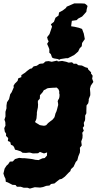

<svg xmlns="http://www.w3.org/2000/svg" viewBox="-24 -879 567 1125"><path d="M137 221H115L97 215H75L67 205L49 204L22 190L10 186L8 168L2 156L-4 138L3 109L14 92L24 83L34 68L51 67L64 53L78 49L88 46L107 48H121L149 51L164 53L178 56L180 57L202 59L224 49L238 47L251 33L252 14L234 20L223 16L210 11L199 19L169 20L151 15H145L128 17L108 16L98 8L77 1L64 -2L59 -16L53 -25L40 -31L36 -47L22 -53L24 -70L11 -83L12 -95L4 -108L1 -128L8 -143L7 -164L2 -178L8 -196V-224L14 -244V-261L17 -280L29 -298L36 -327L44 -338L57 -368L55 -376L63 -389L79 -405L83 -420L101 -427V-439L123 -453L134 -463L152 -476L162 -478L173 -490L192 -494L206 -504L214 -506L229 -507L243 -519L261 -521L279 -517L311 -524L315 -519L340 -522L364 -517L378 -512L398 -514L408 -505L423 -506L435 -497L456 -495L476 -485L490 -481L493 -472L510 -455L509 -449L519 -435L516 -418L523 -399L508 -377L503 -359L505 -335V-321L496 -298V-289L493 -274L483 -261L482 -230V-215L475 -202V-183L474 -174L467 -159L469 -141L461 -130L467 -113L458 -101L460 -87L459 -70L452 -50L455 -27L444 -13L445 1L444 15L435 37L429 60L420 70L407 98L392 112L388 124L379 132L356 156L338 169L325 172L312 182L295 196L275 199L266 208L247 210L228 217L211 220L180 218L151 226ZM234 -142 246 -145 258 -158 272 -169 283 -177 294 -190 297 -198 301 -214 307 -227 311 -241 314 -253 317 -264 316 -275 314 -286 317 -294 321 -300 324 -310 325 -324 323 -332V-345L318 -357L308 -366L295 -365H288L275 -364L261 -363L252 -361L241 -354L233 -351L226 -339L219 -331L210 -321V-312L209 -300L203 -294L198 -288V-276L199 -267L198 -250L194 -231L192 -219V-208L191 -199L190 -186L187 -176L181 -164L191 -157L198 -153L209 -146L220 -144ZM457 -709 467 -682 473 -650 457 -627 455 -608 443 -596 434 -577 426 -570 411 -557 374 -538H363L331 -533L323 -529L315 -533L291 -537L281 -542L274 -562L265 -570V-591L260 -604L252 -622L261 -637L256 -646L252 -661L266 -679L281 -723L274 -737L292 -751L301 -775L319 -788L322 -806L344 -818L362 -832L367 -840L411 -859H452L472 -858L480 -853L489 -844L484 -825L482 -810L468 -794L457 -782L434 -770L425 -761L397 -757L394 -736L393 -725L413 -722L439 -716Z"/></svg>

Font: Winky Rough ExtraBold
Style: Italic
Weight: 800
Italic angle: -8.97852°
Designer: Simon Atzbach
Foundry: typofactur
Version: Version 1.206; ttfautohint (v1.8.4.7-5d5b)